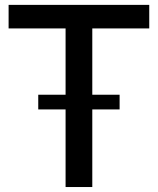

<svg xmlns="http://www.w3.org/2000/svg" viewBox="-20 -752 635 772"><path d="M460.9 -312H351.1V0H243.7V-312H133.8V-371.1H243.7V-637.7H14.6V-732.4H580.1V-637.7H351.1V-371.1H460.9Z"/></svg>

Font: Kumbh Sans Medium
Style: Regular
Weight: 500
Version: Version 1.005